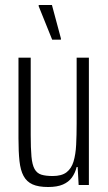

<svg xmlns="http://www.w3.org/2000/svg" viewBox="-20 -741 434 769"><path d="M173 8Q134 8 110.5 -2.5Q87 -13 74.5 -36Q62 -59 58 -96Q54 -133 54 -187V-510H103V-200Q103 -147 106 -114Q109 -81 118.5 -64Q128 -47 145.5 -41.5Q163 -36 191 -36Q227 -36 246.5 -51Q266 -66 274.5 -94Q283 -122 285 -161Q287 -200 287 -247V-510H336V0H295L291 -72H287Q281 -48 268 -30Q255 -12 232 -2Q209 8 173 8ZM189 -582 135 -716V-721H188L224 -587V-582Z"/></svg>

Font: Saira ExtraCondensed Light
Style: Regular
Weight: 300
Width: 2
Designer: Hector Gatti with collaboration of the Omnibus-Type team
Foundry: Omnibus-Type
Version: Version 1.101